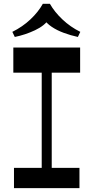

<svg xmlns="http://www.w3.org/2000/svg" viewBox="-20 -977 485 997"><path d="M196.6 -75.6V-632.2H248.6V-75.6ZM52.6 0V-105.3H392.6V0ZM49.2 -599.5V-730H396.1V-599.5ZM56.8 -785.1 44.1 -811.6Q97.1 -837.8 138 -876.3Q178.8 -914.7 202.3 -957.1H239.2Q263.3 -914.7 304.4 -875.9Q345.4 -837.1 397 -811.6L384.4 -785.1Q346.8 -793.2 311.2 -806.4Q275.6 -819.5 248.4 -837.9Q221.2 -856.2 206.9 -879.2H235.2Q212.6 -843.9 161.8 -820Q110.9 -796 56.8 -785.1Z"/></svg>

Font: Savate ExtraLight
Style: Regular
Weight: 200
Designer: Max Esnée
Foundry: Plomb Type
Version: Version 2.000